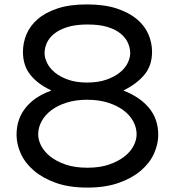

<svg xmlns="http://www.w3.org/2000/svg" viewBox="-20 -840 792 870"><path d="M697 -229Q697 -187 678 -144.5Q659 -102 619 -67.5Q579 -33 518.5 -11.5Q458 10 376 10Q293 10 233 -11.5Q173 -33 133 -67.5Q93 -102 74 -144.5Q55 -187 55 -229Q55 -300 95.5 -351Q136 -402 211 -429V-431Q151 -459 117.5 -501Q84 -543 84 -605Q84 -646 100 -684.5Q116 -723 150.5 -753Q185 -783 240 -801.5Q295 -820 374 -820Q453 -820 509 -801.5Q565 -783 600.5 -753Q636 -723 652.5 -684.5Q669 -646 669 -605Q669 -543 634.5 -501.5Q600 -460 541 -431V-429Q615 -400 656 -350Q697 -300 697 -229ZM570 -599Q570 -622 560 -645Q550 -668 527.5 -687Q505 -706 468 -717.5Q431 -729 377 -729Q323 -729 286 -717.5Q249 -706 225.5 -687Q202 -668 192 -645Q182 -622 182 -599Q182 -578 193.5 -554.5Q205 -531 228.5 -511.5Q252 -492 288.5 -479Q325 -466 375 -466Q425 -466 462 -479Q499 -492 523 -511.5Q547 -531 558.5 -554.5Q570 -578 570 -599ZM599 -231Q599 -262 583.5 -290.5Q568 -319 539 -340.5Q510 -362 468.5 -375Q427 -388 375 -388Q323 -388 282 -375Q241 -362 212.5 -340.5Q184 -319 168.5 -290.5Q153 -262 153 -231Q153 -206 166.5 -179.5Q180 -153 207.5 -131Q235 -109 277 -94.5Q319 -80 376 -80Q433 -80 474.5 -94.5Q516 -109 544 -131Q572 -153 585.5 -179.5Q599 -206 599 -231Z"/></svg>

Font: TypoPRO Sinkin Sans
Style: 400 Regular
Weight: 400
Designer: Keith Bates
Foundry: K-Type
Version: Sinkin Sans (version 1.0)  by Keith Bates   •   © 2014   www